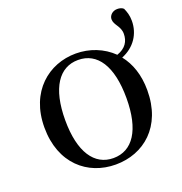

<svg xmlns="http://www.w3.org/2000/svg" viewBox="-124 -773 850 896"><g transform="rotate(-20 301.5 -325.0)"><path d="M301 -17C207 -17 149 -101 149 -260C149 -420 207 -504 301 -504C396 -504 453 -420 453 -260C453 -101 396 -17 301 -17ZM301 15C440 15 557 -80 557 -261C557 -338 535 -399 499 -444C564 -470 600 -526 600 -590C600 -618 593 -637 585 -655C576 -663 565 -665 554 -665C530 -665 513 -647 513 -629C513 -599 544 -585 544 -546C544 -509 526 -479 482 -464C434 -511 369 -536 301 -536C167 -536 46 -440 46 -261C46 -82 162 15 301 15Z"/></g></svg>

Font: Noto Serif TC Medium
Style: Regular
Weight: 500
Designer: Ryoko NISHIZUKA 西塚涼子 (kana & ideographs); Frank Grießhammer (Latin, Greek & Cyrillic); Wenlong ZHANG 张文龙 (bopomofo); San
Foundry: Adobe
Version: Version 2.001;hotconv 1.1.0;makeotfexe 2.6.0